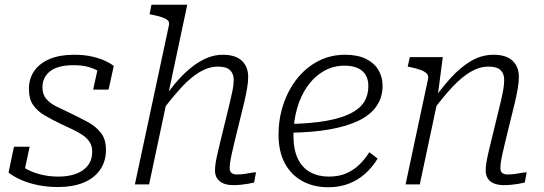

<svg xmlns="http://www.w3.org/2000/svg" viewBox="-20 -778 2294 810"><path d="M226 11Q178 11 138 2.5Q98 -6 67 -20Q36 -34 16 -50L39 -159H105L78 -32Q66 -40 60 -50Q54 -60 54 -71Q54 -82 57 -91Q73 -74 99 -61Q125 -48 157.5 -40.5Q190 -33 227 -33Q268 -33 300 -44.5Q332 -56 350.5 -79.5Q369 -103 369 -139Q369 -162 358 -179Q347 -196 328 -208.5Q309 -221 285 -232.5Q261 -244 235 -256Q200 -273 169.5 -290.5Q139 -308 120.5 -334Q102 -360 102 -403Q102 -447 125 -479.5Q148 -512 190.5 -529.5Q233 -547 292 -547Q337 -547 370.5 -539Q404 -531 426.5 -520Q449 -509 460 -500L438 -400H373L394 -496Q401 -494 407 -488Q413 -482 417.5 -473.5Q422 -465 422 -455Q411 -469 392.5 -479.5Q374 -490 349 -496.5Q324 -503 291 -503Q224 -503 191.5 -477.5Q159 -452 159 -410Q159 -380 175 -361Q191 -342 218.5 -328.5Q246 -315 280 -299Q315 -282 349 -264Q383 -246 405 -218.5Q427 -191 427 -146Q427 -96 401.5 -60.5Q376 -25 331 -7Q286 11 226 11Z M549 0H609L770 -758H619L611 -718L621 -716Q646 -711 662.5 -705.5Q679 -700 687 -693Q695 -686 693 -673ZM970 -182 1011 -349Q1018 -380 1022.5 -406Q1027 -432 1027 -454Q1027 -496 1000.5 -521.5Q974 -547 920 -547Q883 -547 848.5 -531.5Q814 -516 781 -488.5Q748 -461 716.5 -423Q685 -385 654 -340L665 -312Q709 -370 747.5 -411.5Q786 -453 824 -475Q862 -497 900 -497Q935 -497 950.5 -482Q966 -467 966 -442Q966 -422 962 -401.5Q958 -381 951 -351L914 -199Q905 -162 899 -136.5Q893 -111 890 -92.5Q887 -74 887 -59Q887 -38 897 -24Q907 -10 924 -3.5Q941 3 964 3Q980 3 995.5 1.5Q1011 0 1025.5 -2.5Q1040 -5 1052 -8L1060 -51Q1050 -51 1037.5 -48.5Q1025 -46 1010 -44Q995 -42 979 -42Q965 -42 957 -48.5Q949 -55 949 -69Q949 -78 951 -93Q953 -108 958 -130Q963 -152 970 -182Z M1365 12Q1303 12 1255.5 -14Q1208 -40 1181.5 -89.5Q1155 -139 1155 -210Q1155 -276 1175 -336.5Q1195 -397 1232 -444.5Q1269 -492 1321 -519.5Q1373 -547 1436 -547Q1488 -547 1523 -530Q1558 -513 1576 -483.5Q1594 -454 1594 -416Q1594 -368 1569 -331Q1544 -294 1494 -269.5Q1444 -245 1370 -232Q1296 -219 1198 -218L1203 -255Q1295 -257 1358 -268.5Q1421 -280 1460 -300Q1499 -320 1516.5 -348.5Q1534 -377 1534 -415Q1534 -443 1522.5 -462Q1511 -481 1488.5 -491Q1466 -501 1434 -501Q1385 -501 1345 -477.5Q1305 -454 1276.5 -413.5Q1248 -373 1233 -319.5Q1218 -266 1218 -206Q1218 -147 1236.5 -108.5Q1255 -70 1289 -51.5Q1323 -33 1367 -33Q1410 -33 1441.5 -47Q1473 -61 1496.5 -84Q1520 -107 1538 -136L1573 -109Q1553 -75 1522.5 -47Q1492 -19 1452.5 -3.5Q1413 12 1365 12Z M1691 0H1751L1829 -367L1827 -376L1848 -537H1709L1700 -497L1710 -495Q1735 -490 1753 -483.5Q1771 -477 1780 -468Q1789 -459 1786 -446ZM2112 -182 2153 -349Q2160 -380 2164.5 -406Q2169 -432 2169 -454Q2169 -496 2142.5 -521.5Q2116 -547 2062 -547Q2012 -547 1967 -520.5Q1922 -494 1880 -447.5Q1838 -401 1796 -340L1807 -312Q1850 -370 1889 -411.5Q1928 -453 1965.5 -475Q2003 -497 2041 -497Q2077 -497 2092 -482Q2107 -467 2107 -442Q2107 -422 2103.5 -401.5Q2100 -381 2093 -351L2056 -199Q2047 -162 2041 -136.5Q2035 -111 2032 -92.5Q2029 -74 2029 -59Q2029 -38 2038.5 -24Q2048 -10 2065.5 -3.5Q2083 3 2105 3Q2122 3 2137.5 1.5Q2153 0 2167.5 -2.5Q2182 -5 2194 -8L2202 -51Q2192 -51 2179 -48.5Q2166 -46 2151.5 -44Q2137 -42 2121 -42Q2106 -42 2098.5 -48.5Q2091 -55 2091 -69Q2091 -78 2093 -93Q2095 -108 2100 -130Q2105 -152 2112 -182Z"/></svg>

Font: Roboto Serif 20pt ExtraLight
Style: Italic
Weight: 250
Italic angle: -10°
Version: Version 1.007